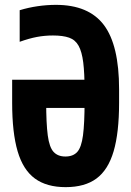

<svg xmlns="http://www.w3.org/2000/svg" viewBox="-20 -760 540 790"><path d="M250 10Q172 10 123.5 -25.5Q75 -61 52.5 -137.5Q30 -214 30 -337V-432H399V-316H145L170 -346V-342Q170 -252 176.5 -203Q183 -154 200.5 -135Q218 -116 249 -116Q281 -116 298 -135Q315 -154 321.5 -203Q328 -252 328 -342V-388Q328 -459 322.5 -503Q317 -547 303.5 -571.5Q290 -596 264.5 -605Q239 -614 198 -614Q164 -614 132 -608Q100 -602 61 -588V-718Q97 -729 135 -734.5Q173 -740 210 -740Q345 -740 407.5 -657Q470 -574 470 -393V-337Q470 -214 447.5 -137.5Q425 -61 377 -25.5Q329 10 250 10Z"/></svg>

Font: M PLUS Code Latin
Style: Bold
Weight: 700
Designer: Coji Morishita
Foundry: UNDERFOREST DESIGN
Version: Version 1.002; ttfautohint (v1.8.3)